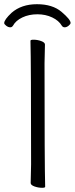

<svg xmlns="http://www.w3.org/2000/svg" viewBox="-28 -889 356 914"><path d="M173 5Q154 5 136 -1.5Q118 -8 118 -18L120 -107Q120 -589 117 -695Q117 -700 132 -700Q150 -700 168 -693.5Q186 -687 186 -677L184 -588Q184 -106 187 0Q187 5 173 5ZM21 -759Q11 -759 1.5 -766.5Q-8 -774 -8 -779Q-8 -795 27 -828Q74 -869 148 -869Q222 -869 265 -832.5Q308 -796 308 -780Q308 -774 298.5 -766.5Q289 -759 280 -759Q271 -759 266 -767Q252 -791 220.5 -806Q189 -821 150 -821Q110 -821 78.5 -806Q47 -791 34 -767Q29 -759 21 -759Z"/></svg>

Font: LXGW WenKai TC Light
Style: Regular
Weight: 300
Designer: LXGW / Fontworks Inc.
Foundry: LXGW / Fontworks Inc.
Version: Version 1.330